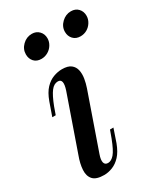

<svg xmlns="http://www.w3.org/2000/svg" viewBox="-190 -829 797 924"><g transform="rotate(-30 208.5 -367.5)"><path d="M152 -430Q171 -488 139 -488Q117 -488 100 -465.5Q83 -443 64 -394L49 -352H30L56 -426Q71 -467 92 -489Q113 -511 137.5 -520Q162 -529 185 -529Q218 -529 234.5 -516Q251 -503 255.5 -482Q260 -461 256 -436.5Q252 -412 244 -389L138 -85Q128 -57 132 -42Q136 -27 153 -27Q171 -27 188 -46.5Q205 -66 226 -121L241 -162H260L235 -89Q220 -49 199.5 -27Q179 -5 155 4.5Q131 14 108 14Q64 14 46.5 -5.5Q29 -25 31 -58.5Q33 -92 48 -132ZM71 -677Q71 -706 93 -727.5Q115 -749 145 -749Q169 -749 184.5 -733Q200 -717 200 -693Q200 -674 189.5 -657Q179 -640 162 -630.5Q145 -621 126 -621Q100 -621 85.5 -637Q71 -653 71 -677ZM288 -677Q288 -706 310.5 -727.5Q333 -749 362 -749Q387 -749 402 -733Q417 -717 417 -693Q417 -674 406.5 -657Q396 -640 379.5 -630.5Q363 -621 343 -621Q318 -621 303 -637Q288 -653 288 -677Z"/></g></svg>

Font: Playfair Display Medium
Style: Italic
Weight: 500
Italic angle: -14°
Designer: Claus Eggers Sørensen
Foundry: Claus Eggers Sørensen
Version: Version 1.203